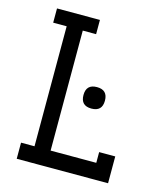

<svg xmlns="http://www.w3.org/2000/svg" viewBox="-103 -748 710 827"><g transform="rotate(15 252.5 -335.0)"><path d="M303.2 -292Q255.4 -292 255.4 -339.8Q255.4 -387.7 303.2 -387.7Q351.1 -387.7 351.1 -339.8Q351.1 -292 303.2 -292ZM384.3 -71.8V-119.6H456.1V0H48.8V-71.8H108.9V-606.9H48.8V-670.4H240.2V-606.9H180.7V-71.8Z"/></g></svg>

Font: Eligible
Style: Regular
Weight: 500
Version: Version 1.1